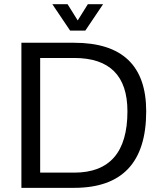

<svg xmlns="http://www.w3.org/2000/svg" viewBox="-20 -904 772 924"><path d="M336.9 -73.2Q593.3 -73.2 593.3 -368.2Q593.3 -625 336.9 -625H173.3V-73.2ZM83 0V-698.2H336.9Q683.6 -698.2 683.6 -368.2Q683.6 0 336.9 0ZM231.9 -883.8H305.2L354 -805.7L402.8 -883.8H476.1L390.6 -756.8H317.4Z"/></svg>

Font: Voltera
Style: Regular
Weight: 400
Designer: Bernd Montag
Version: Version 1.301